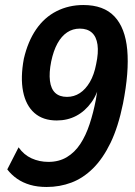

<svg xmlns="http://www.w3.org/2000/svg" viewBox="-20 -735 538 765"><path d="M166 10Q129 10 100 1.5Q71 -7 48.5 -22.5Q26 -38 9 -60L54 -148Q75 -118 106 -104Q137 -90 173 -90Q215 -90 246.5 -109Q278 -128 300 -161.5Q322 -195 337 -240.5Q352 -286 362 -338L374 -413H379Q370 -363 344.5 -327.5Q319 -292 284 -273.5Q249 -255 206 -255Q151 -255 117 -285Q83 -315 72 -370.5Q61 -426 75 -501Q91 -570 124 -618Q157 -666 205.5 -690.5Q254 -715 312 -715Q393 -715 436 -669.5Q479 -624 487 -536.5Q495 -449 470 -322Q451 -229 420.5 -166Q390 -103 350.5 -64Q311 -25 264.5 -7.5Q218 10 166 10ZM247 -349Q275 -349 298 -364Q321 -379 338 -408Q355 -437 363 -479Q373 -525 368.5 -557Q364 -589 346 -605Q328 -621 298 -621Q270 -621 247.5 -606Q225 -591 209 -562Q193 -533 184 -490Q175 -445 179 -413Q183 -381 200 -365Q217 -349 247 -349Z"/></svg>

Font: Nunito Sans 10pt Condensed
Style: Bold Italic
Weight: 700
Width: 3
Italic angle: -9°
Designer: Vernon Adams
Foundry: Vernon Adams
Version: Version 3.101;gftools[0.9.27]